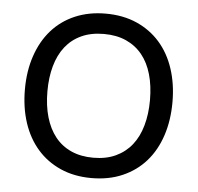

<svg xmlns="http://www.w3.org/2000/svg" viewBox="-45 -601 683 663"><g transform="rotate(5 296.0 -270.0)"><path d="M295.5 15Q235.5 15 188 -6Q140.5 -27 107.5 -64.8Q74.5 -102.5 57.2 -155Q40 -207.5 40 -270.5Q40 -334 57.8 -386.5Q75.5 -439 108.5 -476.5Q141.5 -514 189 -534.5Q236.5 -555 295.5 -555Q356 -555 403.5 -534Q451 -513 484 -475.5Q517 -438 534.2 -385.8Q551.5 -333.5 551.5 -270.5Q551.5 -207 534 -154.2Q516.5 -101.5 483.5 -64Q450.5 -26.5 403 -5.8Q355.5 15 295.5 15ZM295.5 -55.5Q340 -55.5 373.2 -71Q406.5 -86.5 428.8 -114.5Q451 -142.5 462.2 -182.2Q473.5 -222 473.5 -270.5Q473.5 -320 462.2 -359.5Q451 -399 428.5 -426.8Q406 -454.5 372.8 -469.5Q339.5 -484.5 295.5 -484.5Q251 -484.5 217.8 -469.2Q184.5 -454 162.2 -425.8Q140 -397.5 129 -358Q118 -318.5 118 -270.5Q118 -221 129.5 -181.2Q141 -141.5 163.2 -113.5Q185.5 -85.5 218.8 -70.5Q252 -55.5 295.5 -55.5Z"/></g></svg>

Font: Vela Sans
Style: Regular
Weight: 400
Designer: Principal design: Mikhail Sharanda - project Manrope.
Design modification: Ravid Balaliev
Foundry: Mikhail Sharanda
Version: Version 1.001